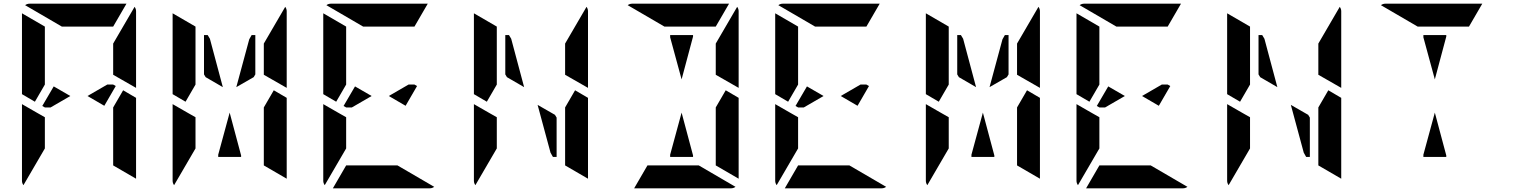

<svg xmlns="http://www.w3.org/2000/svg" viewBox="-20 -1020 8200 1040"><path d="M593 -698V-784L709 -983Q717 -972 717 -959V-544L593 -615ZM271 -552 361 -500 254 -438H223L209 -446ZM647 -531 717 -490V-52L593 -124V-138V-170V-302V-396V-438ZM223 -302V-216L107 -17Q99 -28 99 -41V-456L158 -422L186 -406L223 -385ZM169 -469 99 -510V-948L223 -876V-698V-590V-562ZM315 -876 116 -992Q127 -1000 140 -1000H346H470H665L593 -876H554H470H346ZM607 -554 545 -447 454 -500 561 -562H593Z M1409 -698V-784L1525 -983Q1533 -972 1533 -959V-544L1409 -615ZM1187 -548 1094 -602 1085 -617V-830H1105L1117 -810ZM1463 -531 1533 -490V-52L1409 -124V-138V-170V-302V-396V-438ZM1039 -302V-216L923 -17Q915 -28 915 -41V-456L974 -422L1002 -406L1039 -385ZM985 -469 915 -510V-948L1039 -876V-698V-590V-562ZM1286 -178V-170H1162V-182L1224 -410ZM1260 -548 1330 -807 1343 -830H1363V-617L1354 -602Z M1903 -552 1993 -500 1886 -438H1855L1841 -446ZM1855 -302V-216L1739 -17Q1731 -28 1731 -41V-456L1790 -422L1818 -406L1855 -385ZM1801 -469 1731 -510V-948L1855 -876V-698V-590V-562ZM1947 -876 1748 -992Q1759 -1000 1772 -1000H1978H2102H2297L2225 -876H2186H2102H1978ZM2133 -124 2332 -8Q2321 0 2308 0H2102H1978H1783L1855 -124H1894H1978H2102ZM2239 -554 2177 -447 2086 -500 2193 -562H2225Z M3041 -698V-784L3157 -983Q3165 -972 3165 -959V-544L3041 -615ZM2995 -383V-170H2975L2962 -193L2892 -452L2986 -398ZM2819 -548 2726 -602 2717 -617V-830H2737L2749 -810ZM3095 -531 3165 -490V-52L3041 -124V-138V-170V-302V-396V-438ZM2671 -302V-216L2555 -17Q2547 -28 2547 -41V-456L2606 -422L2634 -406L2671 -385ZM2617 -469 2547 -510V-948L2671 -876V-698V-590V-562Z M3857 -698V-784L3973 -983Q3981 -972 3981 -959V-544L3857 -615ZM3911 -531 3981 -490V-52L3857 -124V-138V-170V-302V-396V-438ZM3610 -818V-830H3734V-822L3672 -590ZM3579 -876 3380 -992Q3391 -1000 3404 -1000H3610H3734H3929L3857 -876H3818H3734H3610ZM3734 -178V-170H3610V-182L3672 -410ZM3765 -124 3964 -8Q3953 0 3940 0H3734H3610H3415L3487 -124H3526H3610H3734Z M4351 -552 4441 -500 4334 -438H4303L4289 -446ZM4303 -302V-216L4187 -17Q4179 -28 4179 -41V-456L4238 -422L4266 -406L4303 -385ZM4249 -469 4179 -510V-948L4303 -876V-698V-590V-562ZM4395 -876 4196 -992Q4207 -1000 4220 -1000H4426H4550H4745L4673 -876H4634H4550H4426ZM4581 -124 4780 -8Q4769 0 4756 0H4550H4426H4231L4303 -124H4342H4426H4550ZM4687 -554 4625 -447 4534 -500 4641 -562H4673Z M5489 -698V-784L5605 -983Q5613 -972 5613 -959V-544L5489 -615ZM5267 -548 5174 -602 5165 -617V-830H5185L5197 -810ZM5543 -531 5613 -490V-52L5489 -124V-138V-170V-302V-396V-438ZM5119 -302V-216L5003 -17Q4995 -28 4995 -41V-456L5054 -422L5082 -406L5119 -385ZM5065 -469 4995 -510V-948L5119 -876V-698V-590V-562ZM5366 -178V-170H5242V-182L5304 -410ZM5340 -548 5410 -807 5423 -830H5443V-617L5434 -602Z M5983 -552 6073 -500 5966 -438H5935L5921 -446ZM5935 -302V-216L5819 -17Q5811 -28 5811 -41V-456L5870 -422L5898 -406L5935 -385ZM5881 -469 5811 -510V-948L5935 -876V-698V-590V-562ZM6027 -876 5828 -992Q5839 -1000 5852 -1000H6058H6182H6377L6305 -876H6266H6182H6058ZM6213 -124 6412 -8Q6401 0 6388 0H6182H6058H5863L5935 -124H5974H6058H6182ZM6319 -554 6257 -447 6166 -500 6273 -562H6305Z M7121 -698V-784L7237 -983Q7245 -972 7245 -959V-544L7121 -615ZM7075 -383V-170H7055L7042 -193L6972 -452L7066 -398ZM6899 -548 6806 -602 6797 -617V-830H6817L6829 -810ZM7175 -531 7245 -490V-52L7121 -124V-138V-170V-302V-396V-438ZM6751 -302V-216L6635 -17Q6627 -28 6627 -41V-456L6686 -422L6714 -406L6751 -385ZM6697 -469 6627 -510V-948L6751 -876V-698V-590V-562Z M7690 -818V-830H7814V-822L7752 -590ZM7659 -876 7460 -992Q7471 -1000 7484 -1000H7690H7814H8009L7937 -876H7898H7814H7690ZM7814 -178V-170H7690V-182L7752 -410Z"/></svg>

Font: DSEG14 Modern Mini
Style: Bold
Weight: 700
Designer: Keshikan(Twitter:@keshinomi_88pro)
Version: Version 0.46